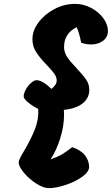

<svg xmlns="http://www.w3.org/2000/svg" viewBox="-20 -829 576 989"><path d="M449 -600Q424 -600 398 -609Q390 -654 375 -689Q310 -657 310 -587Q310 -559 326.5 -534.5Q343 -510 375 -477Q408 -442 424 -418.5Q440 -395 440 -366Q440 -325 407 -297.5Q374 -270 309 -263Q310 -255 310 -239Q310 -179 290 -115.5Q270 -52 240 -8Q277 -21 298.5 -33.5Q320 -46 352 -71Q397 -56 418 -28.5Q439 -1 439 31Q439 56 403.5 81.5Q368 107 318.5 123.5Q269 140 232 140Q203 140 166 116Q129 92 102.5 60Q76 28 76 7Q76 0 84 -16Q92 -32 103 -50Q138 -109 159 -161Q180 -213 177 -268Q150 -281 126 -300.5Q102 -320 102 -333Q102 -348 113 -368Q124 -388 140 -402Q156 -416 169 -416Q184 -416 204.5 -403.5Q225 -391 245 -371Q272 -392 272 -414Q272 -432 259.5 -449.5Q247 -467 222 -493Q186 -530 166.5 -560Q147 -590 147 -627Q147 -671 178 -713Q209 -755 259.5 -782Q310 -809 367 -809Q410 -809 449 -788.5Q488 -768 512 -735.5Q536 -703 536 -669Q536 -638 511 -619Q486 -600 449 -600Z"/></svg>

Font: Mogra
Style: Regular
Weight: 400
Designer: Lipi Raval
Foundry: Lipi Raval
Version: Version 1.002;PS 1.002;hotconv 1.0.88;makeotf.lib2.5.647800;